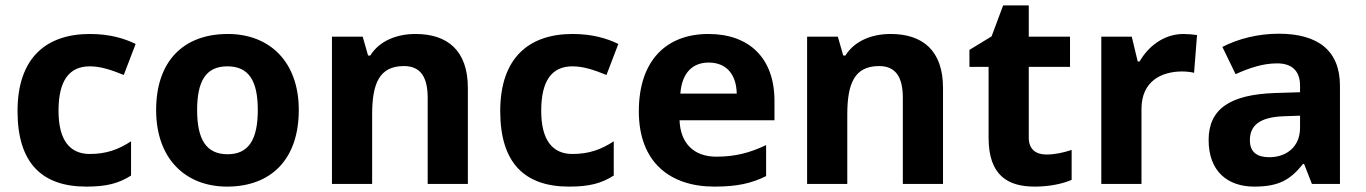

<svg xmlns="http://www.w3.org/2000/svg" viewBox="-20 -733 5064 712"><path d="M300 -41C376 -41 420 -53 466 -82V-209C420 -179 375 -162 313 -162C239 -162 197 -213 197 -322C197 -432 235 -487 313 -487C353 -487 392 -474 439 -455L483 -570C442 -590 388 -607 313 -607C154 -607 45 -521 45 -321C45 -127 137 -41 300 -41Z M1088 -325C1088 -506 978 -607 825 -607C660 -607 559 -506 559 -325C559 -143 669 -41 822 -41C986 -41 1088 -143 1088 -325ZM711 -325C711 -433 744 -487 823 -487C903 -487 936 -433 936 -325C936 -217 903 -161 824 -161C744 -161 711 -217 711 -325Z M1521 -607C1453 -607 1388 -583 1353 -527H1345L1325 -597H1211V-51H1360V-308C1360 -424 1387 -488 1478 -488C1539 -488 1566 -448 1566 -370V-51H1715V-407C1715 -547 1638 -607 1521 -607Z M2090 -41C2166 -41 2210 -53 2256 -82V-209C2210 -179 2165 -162 2103 -162C2029 -162 1987 -213 1987 -322C1987 -432 2025 -487 2103 -487C2143 -487 2182 -474 2229 -455L2273 -570C2232 -590 2178 -607 2103 -607C1944 -607 1835 -521 1835 -321C1835 -127 1927 -41 2090 -41Z M2607 -607C2453 -607 2349 -511 2349 -320C2349 -131 2465 -41 2629 -41C2713 -41 2767 -53 2821 -80V-195C2760 -166 2706 -152 2636 -152C2552 -152 2503 -203 2500 -287H2852V-359C2852 -518 2758 -607 2607 -607ZM2608 -501C2678 -501 2711 -452 2712 -386H2503C2509 -465 2550 -501 2608 -501Z M3283 -607C3215 -607 3150 -583 3115 -527H3107L3087 -597H2973V-51H3122V-308C3122 -424 3149 -488 3240 -488C3301 -488 3328 -448 3328 -370V-51H3477V-407C3477 -547 3400 -607 3283 -607Z M3860 -160C3821 -160 3795 -180 3795 -222V-485H3948V-597H3795V-713H3700L3657 -598L3575 -548V-485H3646V-222C3646 -81 3719 -41 3817 -41C3873 -41 3922 -52 3954 -66V-177C3923 -167 3893 -160 3860 -160Z M4369 -607C4296 -607 4238 -561 4206 -505H4199L4177 -597H4064V-51H4213V-329C4213 -432 4287 -468 4364 -468C4377 -468 4398 -466 4408 -463L4419 -603C4407 -605 4384 -607 4369 -607Z M4722 -608C4645 -608 4571 -589 4513 -559L4562 -458C4613 -481 4663 -498 4716 -498C4769 -498 4801 -472 4801 -415V-391L4706 -388C4543 -382 4462 -330 4462 -214C4462 -96 4534 -41 4631 -41C4722 -41 4765 -66 4812 -125H4816L4845 -51H4949V-415C4949 -545 4868 -608 4722 -608ZM4743 -302 4801 -304V-259C4801 -189 4751 -150 4687 -150C4644 -150 4615 -167 4615 -213C4615 -265 4647 -299 4743 -302Z"/></svg>

Font: Noto Sans Tamil UI
Style: Bold
Weight: 700
Designer: Jelle Bosma - Monotype Design Team
Foundry: Monotype Imaging Inc.
Version: Version 2.004